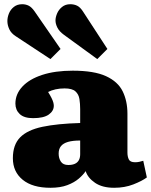

<svg xmlns="http://www.w3.org/2000/svg" viewBox="-20 -876 716 910"><path d="M219 14Q134 14 87.5 -24Q41 -62 41 -126Q41 -190 75.5 -225Q110 -260 181 -275Q252 -290 360 -293V-358Q360 -384 356.5 -406.5Q353 -429 337.5 -443Q322 -457 286 -457Q263 -457 243 -452.5Q223 -448 208 -440Q218 -424 224 -412Q230 -400 232.5 -391Q235 -382 235 -375Q235 -350 211 -333Q187 -316 137 -316Q94 -316 73.5 -335.5Q53 -355 53 -385Q53 -430 86 -465.5Q119 -501 180 -521Q241 -541 325 -541Q426 -541 482.5 -515Q539 -489 561.5 -443Q584 -397 584 -337V-153Q584 -134 590.5 -120.5Q597 -107 620 -107Q631 -107 640 -109Q649 -111 659 -114L676 -35Q653 -18 612 -2Q571 14 521 14Q465 14 430.5 -9.5Q396 -33 386 -65Q375 -48 353.5 -29.5Q332 -11 299 1.5Q266 14 219 14ZM304 -94Q322 -94 334.5 -99.5Q347 -105 353.5 -116.5Q360 -128 360 -145V-210Q325 -210 302.5 -203.5Q280 -197 269 -183.5Q258 -170 258 -148Q258 -126 268.5 -110Q279 -94 304 -94ZM219 -596 55 -704Q33 -718 24 -737.5Q15 -757 15 -776Q15 -794 22.5 -812.5Q30 -831 46 -843.5Q62 -856 85 -856Q102 -856 116 -849Q130 -842 144 -822L267 -644ZM441 -596 283 -711Q261 -727 252 -745Q243 -763 243 -779Q243 -794 250.5 -812Q258 -830 274 -843Q290 -856 313 -856Q331 -856 345.5 -849Q360 -842 373 -822L489 -644Z"/></svg>

Font: Literata Variable Black
Style: Regular
Weight: 900
Designer: Latin by Veronika Burian and Jose Scaglione. Greek by Irene Vlachou. Cyrillic by Vera Evstafieva.
Foundry: TypeTogether
Version: Version 3.021